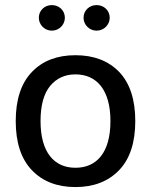

<svg xmlns="http://www.w3.org/2000/svg" viewBox="-20 -738 599 763"><path d="M279.8 -518.6C207 -518.6 149.4 -496.6 106.9 -452.1C64 -407.7 42.5 -342.3 42.5 -256.8C42.5 -171.4 64 -106 106.9 -61.5C149.4 -17.1 207 5.4 279.8 5.4C352.5 5.4 410.2 -17.1 453.1 -61.5C496.1 -106 517.6 -171.4 517.6 -256.8C517.6 -342.3 496.1 -407.7 453.6 -452.1C410.6 -496.6 352.5 -518.6 279.8 -518.6ZM279.8 -442.4C363.8 -442.4 418.9 -381.3 418.9 -256.8C418.9 -131.8 364.3 -71.3 279.8 -71.3C195.8 -71.3 141.1 -131.8 141.1 -256.8C141.1 -318.8 153.8 -365.7 179.2 -396.5C204.6 -427.2 238.3 -442.4 279.8 -442.4ZM134.3 -667.5C134.3 -639.6 157.2 -616.2 186 -616.2C214.8 -616.2 237.8 -639.6 237.8 -667.5C237.8 -696.3 214.8 -717.8 186 -717.8C157.2 -717.8 134.3 -696.3 134.3 -667.5ZM312 -667.5C312 -639.6 335 -616.2 363.8 -616.2C393.1 -616.2 416 -639.6 416 -667.5C416 -696.3 393.1 -717.8 363.8 -717.8C335 -717.8 312 -696.3 312 -667.5Z"/></svg>

Font: Estedad Medium
Style: Regular
Weight: 500
Designer: Amin Abedi
Version: Version 7.3